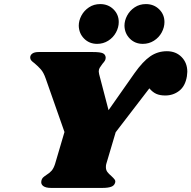

<svg xmlns="http://www.w3.org/2000/svg" viewBox="-20 -921 938 941"><path d="M898 -569Q898 -563 896 -547Q888 -499 858.5 -476Q829 -453 790 -453Q764 -453 746 -461Q728 -469 712 -488L547 -273L501 -118Q499 -112 499 -102Q499 -88 506 -78.5Q513 -69 526 -58Q537 -48 542 -41Q547 -34 544 -25Q540 -11 524.5 -5.5Q509 0 482 0H230Q204 0 191.5 -9.5Q179 -19 183 -36Q185 -45 190.5 -50.5Q196 -56 208 -64Q223 -73 233 -84.5Q243 -96 250 -118L296 -274L204 -536Q194 -565 180.5 -580.5Q167 -596 149 -611Q138 -619 133 -625Q128 -631 128 -639Q128 -651 138.5 -658.5Q149 -666 169 -666H436Q471 -666 484 -660Q497 -654 498 -639Q498 -630 494 -623.5Q490 -617 482 -608Q473 -596 468.5 -588.5Q464 -581 464 -570Q464 -567 466 -557L512 -381L639 -562Q680 -620 716.5 -645Q753 -670 798 -670Q842 -670 870 -641.5Q898 -613 898 -569ZM562 -813Q562 -787 548.5 -762Q535 -737 510.5 -721.5Q486 -706 456 -706Q418 -706 392.5 -731.5Q367 -757 366 -795Q366 -820 379 -844.5Q392 -869 416 -885Q440 -901 471 -901Q510 -901 536 -875.5Q562 -850 562 -813ZM786 -813Q786 -787 772.5 -762Q759 -737 734.5 -721.5Q710 -706 680 -706Q642 -706 616.5 -731.5Q591 -757 590 -795Q590 -820 603 -844.5Q616 -869 640 -885Q664 -901 695 -901Q734 -901 760 -875.5Q786 -850 786 -813Z"/></svg>

Font: Shrikhand
Style: Regular
Weight: 400
Italic angle: -14°
Version: Version 1.000;PS 1.000;hotconv 1.0.88;makeotf.lib2.5.647800